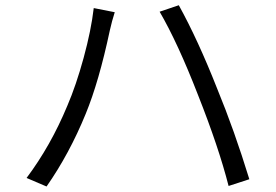

<svg xmlns="http://www.w3.org/2000/svg" viewBox="-20 -714 1040 723"><path d="M233.4 -315.4Q266.6 -392.6 294.9 -496.1Q323.2 -599.6 333 -683.6L412.1 -668Q401.4 -634.8 393.6 -599.6Q352.5 -406.2 302.7 -285.2Q241.2 -134.8 155.3 -11.7L80.1 -43.9Q170.9 -165 233.4 -315.4ZM725.6 -356.4Q649.4 -552.7 581.1 -669.9L653.3 -694.3Q725.6 -563.5 797.9 -379.9Q862.3 -223.6 918.9 -39.1L840.8 -13.7Q803.7 -159.2 725.6 -356.4Z"/></svg>

Font: Gen Shin Gothic Monospace Normal
Style: Regular
Weight: 350
Designer: [Source Han Sans]
Ryoko NISHIZUKA  (kana & ideographs); Paul D. Hunt (Latin, Greek & Cyrillic); Wenlong ZHANG  (bopomofo
Version: Version 1.002.20150607